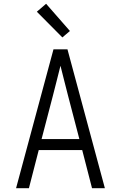

<svg xmlns="http://www.w3.org/2000/svg" viewBox="-20 -996 640 1016"><path d="M65 0 263 -735H337L535 0H467L415 -202H185L133 0ZM200 -260H400L340 -490Q330 -529 320 -568.5Q310 -608 300 -648Q290 -608 280 -568.5Q270 -529 260 -490ZM310 -798 175 -934 224 -976 350 -832Z"/></svg>

Font: Iosevka Light Extended
Style: Regular
Weight: 300
Width: 7
Monospace: yes
Designer: Belleve Invis
Foundry: Belleve Invis
Version: Version 32.5.0; ttfautohint (v1.8.4)